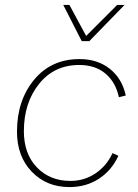

<svg xmlns="http://www.w3.org/2000/svg" viewBox="-20 -750 560 780"><path d="M312 -583 237 -730H262L330 -604L456 -730H486L343 -583ZM262 10Q169 10 109 -52.5Q49 -115 49 -215Q49 -342 118.5 -426Q188 -510 303 -510Q376 -510 426 -470.5Q476 -431 491 -362L463 -355Q450 -416 408.5 -451Q367 -486 302 -486Q200 -486 138.5 -409Q77 -332 77 -217Q77 -125 130 -70Q183 -15 266 -15Q323 -15 368.5 -46Q414 -77 437 -128L461 -117Q434 -58 382 -24Q330 10 262 10Z"/></svg>

Font: Elaine Sans ExtraLight
Style: Italic
Weight: 275
Italic angle: -13°
Designer: Wei Huang
Foundry: Wei Huang
Version: Version 2.001;December 24, 2019;FontCreator 12.0.0.2547 64-b